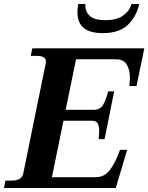

<svg xmlns="http://www.w3.org/2000/svg" viewBox="-46 -942 743 962"><path d="M342 -880Q342 -903 346 -922H382Q379 -887 402 -864Q425 -841 482 -841Q539 -841 571 -864Q603 -887 613 -922H652Q637 -858 594 -817Q551 -776 469 -776Q342 -776 342 -880ZM677 -700 638 -511H602Q605 -541 605 -552Q605 -591 589.5 -618Q574 -645 533 -645H335L283 -392H426Q455 -392 470 -416Q485 -440 496 -484H526L478 -245H448Q451 -268 451 -288Q451 -311 443 -324Q435 -337 415 -337H272L214 -54H433Q478 -54 506 -92Q534 -130 555 -191H591L534 0H-26L-19 -37H10Q38 -37 52.5 -46Q67 -55 71 -75L183 -624Q184 -628 184 -635Q184 -662 137 -662H108L116 -700Z"/></svg>

Font: Taviraj SemiBold
Style: Italic
Weight: 600
Italic angle: -12°
Designer: Katatrad Team
Foundry: CadsonDemak
Version: Version 1.001